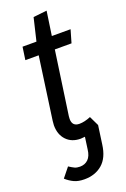

<svg xmlns="http://www.w3.org/2000/svg" viewBox="-165 -709 636 973"><g transform="rotate(-20 153.0 -222.5)"><path d="M147 -116Q146 -111 146 -101Q146 -61 185 -61Q212 -61 246 -75L271 -23L257 77Q248 146 209.5 179Q171 212 113 212Q80 212 57.5 201.5Q35 191 15 173L56 122Q73 133 84.5 138.5Q96 144 113 144Q140 144 157.5 127Q175 110 179 75L188 10Q172 12 165 12Q117 12 88.5 -18Q60 -48 60 -98Q60 -106 62 -122L109 -458H37L47 -527H122L151 -649L224 -657L205 -527H306L286 -458H196Z"/></g></svg>

Font: Fira Sans Compressed
Style: Italic
Weight: 400
Width: 1
Italic angle: -8°
Designer: bBox Type GmbH & Carrois Corporate GbR & Edenspiekermann AG
Foundry: bBox Type GmbH & Carrois Corporate GbR & Edenspiekermann AG
Version: Version 4.301